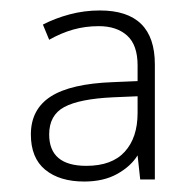

<svg xmlns="http://www.w3.org/2000/svg" viewBox="-20 -742 369 367"><path d="M171 -722Q276 -722 276 -619V-399H248L243 -445Q230 -424 204 -409.5Q178 -395 141 -395Q94 -395 66.5 -417.5Q39 -440 39 -485Q39 -533 77 -557.5Q115 -582 196 -585L243 -587V-617Q243 -656 223 -674Q203 -692 169 -692Q143 -692 120 -685.5Q97 -679 74 -666L62 -695Q85 -707 113 -714.5Q141 -722 171 -722ZM196 -556Q132 -553 103 -537.5Q74 -522 74 -485Q74 -425 145 -425Q194 -425 218.5 -452Q243 -479 243 -526V-558Z"/></svg>

Font: Noto Sans Lao UI ExtLt
Style: Regular
Weight: 200
Designer: Monotype Design Team
Foundry: Monotype Imaging Inc.
Version: Version 2.000; ttfautohint (v1.8.4.7-5d5b)